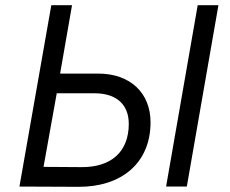

<svg xmlns="http://www.w3.org/2000/svg" viewBox="-20 -720 887 741"><path d="M55 0 282 1C448 2 561 -90 561 -248C561 -361 483 -436 359 -436H212L258 -700H178ZM621 0H701L823 -700H743ZM148 -76 199 -360H345C430 -360 477 -316 477 -242C477 -136 411 -74 294 -75Z"/></svg>

Font: Fixel Display
Style: Italic
Weight: 400
Italic angle: -10°
Designer: AlfaBravo + MacPaw
Foundry: Kyrylo Tkachov, Marchela Mozhyna, Serhii Makarenko, Maria Weinstein, Zakhar Kryvoshyya
Version: Version 1.210;Glyphs 3.2 (3217)